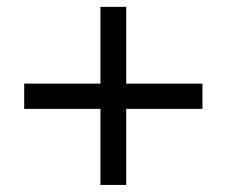

<svg xmlns="http://www.w3.org/2000/svg" viewBox="-20 -563 646 546"><path d="M338.9 -325.2H555.7V-253.4H338.9V-37.1H265.6V-253.4H48.8V-325.2H265.6V-543.5H338.9Z"/></svg>

Font: XB Kayhan
Style: Bold
Weight: 700
Designer: Behnam
Foundry: Irmug
Version: Version 7.300 2009